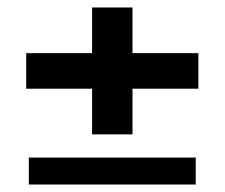

<svg xmlns="http://www.w3.org/2000/svg" viewBox="-20 -483 600 513"><path d="M50 -246V-341H510V-246ZM57 10V-62H503V10ZM226 -124V-463H334V-124Z"/></svg>

Font: Syne
Style: Bold
Weight: 700
Designer: Lucas Descroix
Foundry: Bonjour Monde
Version: Version 2.200